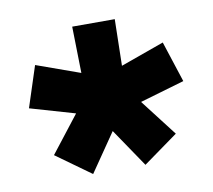

<svg xmlns="http://www.w3.org/2000/svg" viewBox="-58 -826 646 582"><g transform="rotate(-10 264.5 -534.5)"><path d="M184 -309 77 -386 165 -499 27 -539 68 -665 202 -617 199 -760H330L327 -617L461 -665L502 -539L365 -499L452 -386L345 -309L265 -427Z"/></g></svg>

Font: M PLUS 1 Thin ExtraBold
Style: Regular
Weight: 800
Version: Version 1.001